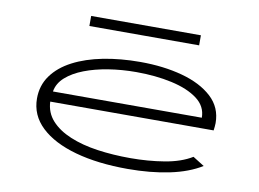

<svg xmlns="http://www.w3.org/2000/svg" viewBox="-71 -731 1142 846"><g transform="rotate(10 500.0 -308.0)"><path d="M547 10Q413 10 312.5 -18Q212 -46 156 -99Q100 -152 100 -227Q100 -285 132 -329.5Q164 -374 221.5 -404Q279 -434 355.5 -449Q432 -464 521 -464Q625 -464 709.5 -441Q794 -418 844 -372Q894 -326 894 -256Q894 -248 893 -239.5Q892 -231 891 -223H160Q162 -174 193.5 -139Q225 -104 279 -81.5Q333 -59 402.5 -49Q472 -39 551 -39Q630 -39 702.5 -51Q775 -63 824 -93L875 -61Q817 -25 733 -7.5Q649 10 547 10ZM164 -269H830Q830 -320 786.5 -352.5Q743 -385 670.5 -401Q598 -417 511 -417Q447 -417 387.5 -407.5Q328 -398 280 -379.5Q232 -361 201 -333.5Q170 -306 164 -269ZM272 -581V-626H763V-581Z"/></g></svg>

Font: Inconsolata UltraExpanded Light
Style: Regular
Weight: 300
Width: 9
Monospace: yes
Designer: Raph Levien, Cyreal, Brenton Simpson
Foundry: Raph Levien, Cyreal, Google
Version: Version 3.001; ttfautohint (v1.8.2.53-6de2)